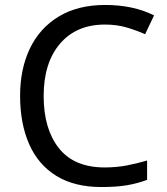

<svg xmlns="http://www.w3.org/2000/svg" viewBox="-20 -744 672 774"><path d="M403 -645Q288 -645 222 -568Q156 -491 156 -357Q156 -224 217.5 -146.5Q279 -69 402 -69Q449 -69 491 -77Q533 -85 573 -97V-19Q533 -4 490.5 3Q448 10 389 10Q280 10 207 -35Q134 -80 97.5 -163Q61 -246 61 -358Q61 -466 100.5 -548.5Q140 -631 217 -677.5Q294 -724 404 -724Q517 -724 601 -682L565 -606Q532 -621 491.5 -633Q451 -645 403 -645Z"/></svg>

Font: Noto Sans Saurashtra
Style: Regular
Weight: 400
Designer: Monotype Design Team
Foundry: Monotype Imaging Inc.
Version: Version 2.001; ttfautohint (v1.8.4.7-5d5b)